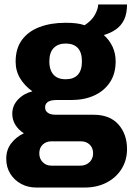

<svg xmlns="http://www.w3.org/2000/svg" viewBox="-20 -641 595 860"><path d="M142 199Q105 199 74.5 182.5Q44 166 26 137Q8 108 8 70Q8 29 31 0Q54 -29 87 -44Q63 -59 49 -81.5Q35 -104 35 -131Q35 -168 60.5 -195Q86 -222 125 -232Q91 -256 70.5 -289.5Q50 -323 50 -365Q50 -424 78.5 -462.5Q107 -501 157.5 -520Q208 -539 274 -539Q300 -539 321 -536.5Q342 -534 359 -528Q391 -549 405 -574.5Q419 -600 420 -621H549Q549 -580 536 -553Q523 -526 499.5 -509.5Q476 -493 445 -484Q470 -462 484 -432Q498 -402 498 -366Q498 -311 472.5 -272.5Q447 -234 402.5 -213.5Q358 -193 299 -193H233Q207 -193 194.5 -184.5Q182 -176 182 -160Q182 -145 194 -136Q206 -127 232 -127H399Q472 -127 510.5 -83.5Q549 -40 549 27Q549 76 525 115Q501 154 458 176.5Q415 199 359 199ZM210 101H339Q356 101 369 94Q382 87 389.5 74.5Q397 62 397 46Q397 21 381.5 6.5Q366 -8 343 -8H210Q187 -8 171.5 6.5Q156 21 156 46Q156 70 171.5 85.5Q187 101 210 101ZM274 -286Q310 -286 328.5 -306Q347 -326 347 -366Q347 -406 328.5 -426Q310 -446 274 -446Q240 -446 220.5 -426Q201 -406 201 -366Q201 -340 209.5 -322Q218 -304 234 -295Q250 -286 274 -286Z"/></svg>

Font: Archivo SemiCondensed ExtraBold
Style: Regular
Weight: 800
Width: 4
Designer: Hector Gatti
Foundry: Omnibus-Type
Version: Version 2.001